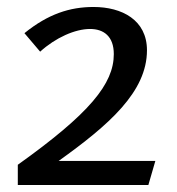

<svg xmlns="http://www.w3.org/2000/svg" viewBox="-20 -529 506 550"><path d="M248 -509C180 -509 118 -489 50 -434L95 -381C139 -421 195 -446 238 -446C277 -446 306 -425 306 -374C306 -289 237 -204 31 -57V1H405L425 -68H148C292 -171 401 -266 401 -385C401 -472 329 -509 248 -509Z"/></svg>

Font: Rosario
Style: Regular
Weight: 400
Designer: Hector Gatti
Foundry: Omnibus Type
Version: Version 1.100